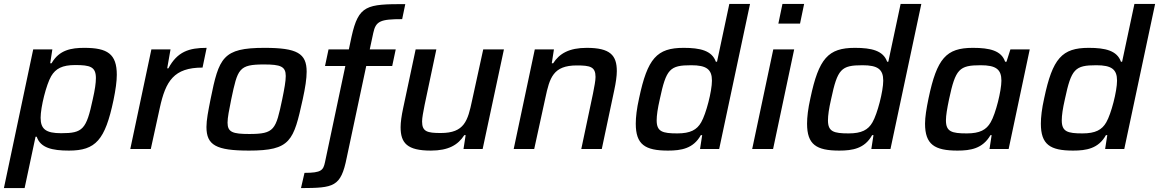

<svg xmlns="http://www.w3.org/2000/svg" viewBox="-29 -763 5934 983"><path d="M141 -510 -9 200H97L153 -63H159C178 -6 238 8 324 8C461 8 509 -46 552 -250C563 -303 569 -347 569 -380C569 -487 521 -518 403 -518C337 -518 274 -508 235 -439H228L239 -510ZM284 -81C206 -81 179 -102 179 -160C179 -215 208 -330 233 -373C256 -412 290 -430 356 -430C433 -430 462 -421 462 -363C462 -338 457 -303 446 -255C413 -100 395 -81 284 -81Z M746 -510 638 0H743L789 -210C819 -348 861 -417 1008 -417L1029 -518C939 -518 879 -499 833 -413H827L844 -510Z M1246 8C1460 8 1474 -42 1521 -255C1534 -315 1541 -360 1541 -396C1541 -490 1492 -518 1325 -518C1111 -518 1092 -468 1049 -255C1037 -194 1028 -149 1028 -113C1028 -20 1077 8 1246 8ZM1247 -77C1163 -77 1136 -86 1136 -135C1136 -161 1144 -200 1155 -255C1188 -411 1193 -433 1323 -433C1407 -433 1434 -423 1434 -374C1434 -347 1427 -309 1416 -255C1383 -99 1377 -77 1247 -77Z M1530 122 1512 200C1680 199 1716 195 1746 45L1846 -425H1979L1997 -510H1864L1882 -594C1895 -655 1918 -665 2030 -665L2046 -742C1848 -742 1807 -737 1771 -576L1757 -510H1653L1635 -425H1739L1635 67C1626 108 1618 122 1530 122Z M2177 8C2267 8 2316 -21 2348 -71H2355L2344 0H2442L2551 -510H2445L2388 -249C2366 -145 2349 -82 2228 -82C2158 -82 2132 -89 2132 -141C2132 -160 2138 -190 2145 -226L2205 -510H2099L2035 -209C2027 -172 2022 -137 2022 -112C2022 -30 2056 8 2177 8Z M2709 -510 2601 0H2706L2763 -261C2785 -365 2803 -428 2924 -428C2993 -428 3020 -421 3020 -369C3020 -350 3014 -320 3007 -284L2947 0H3052L3116 -302C3124 -339 3129 -374 3129 -399C3129 -480 3095 -518 2975 -518C2885 -518 2835 -489 2803 -439H2796L2807 -510Z M3391 8C3458 8 3521 -2 3559 -71H3566L3555 0H3653L3811 -743H3705L3642 -447H3636C3616 -504 3556 -518 3471 -518C3334 -518 3286 -464 3243 -260C3231 -207 3226 -163 3226 -130C3226 -23 3273 8 3391 8ZM3439 -80C3362 -80 3333 -89 3333 -147C3333 -172 3338 -207 3349 -255C3382 -410 3400 -429 3510 -429C3588 -429 3616 -408 3616 -350C3616 -296 3586 -180 3561 -137C3539 -98 3505 -80 3439 -80Z M3977 -743 3956 -642H4067L4088 -743ZM3930 -510 3822 0H3929L4037 -510Z M4268 8C4335 8 4398 -2 4436 -71H4443L4432 0H4530L4688 -743H4582L4519 -447H4513C4493 -504 4433 -518 4348 -518C4211 -518 4163 -464 4120 -260C4108 -207 4103 -163 4103 -130C4103 -23 4150 8 4268 8ZM4316 -80C4239 -80 4210 -89 4210 -147C4210 -172 4215 -207 4226 -255C4259 -410 4277 -429 4387 -429C4465 -429 4493 -408 4493 -350C4493 -296 4463 -180 4438 -137C4416 -98 4382 -80 4316 -80Z M4873 8C4940 8 5002 -2 5042 -71H5048L5037 0H5135L5243 -510H5144L5124 -447H5117C5098 -504 5038 -518 4952 -518C4815 -518 4768 -464 4725 -260C4714 -207 4707 -163 4707 -130C4707 -23 4756 8 4873 8ZM4921 -80C4843 -80 4814 -89 4814 -147C4814 -172 4820 -207 4830 -255C4863 -410 4882 -429 4992 -429C5070 -429 5098 -408 5098 -350C5098 -299 5069 -181 5043 -137C5021 -98 4987 -80 4921 -80Z M5465 8C5532 8 5595 -2 5633 -71H5640L5629 0H5727L5885 -743H5779L5716 -447H5710C5690 -504 5630 -518 5545 -518C5408 -518 5360 -464 5317 -260C5305 -207 5300 -163 5300 -130C5300 -23 5347 8 5465 8ZM5513 -80C5436 -80 5407 -89 5407 -147C5407 -172 5412 -207 5423 -255C5456 -410 5474 -429 5584 -429C5662 -429 5690 -408 5690 -350C5690 -296 5660 -180 5635 -137C5613 -98 5579 -80 5513 -80Z"/></svg>

Font: Saira UNSAM Medium Italic
Style: Regular
Weight: 500
Italic angle: -12°
Designer: Hector Gatti with collaboration of the Omnibus-Type team
Foundry: Omnibus-Type
Version: Version 0.072;PS 000.072;hotconv 1.0.88;makeotf.lib2.5.64775